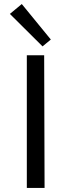

<svg xmlns="http://www.w3.org/2000/svg" viewBox="-20 -932 355 952"><path d="M191 -702 29 -863 88 -912 232 -736ZM113 0V-658H199L201 0Z"/></svg>

Font: EauTestText Medium
Style: Regular
Weight: 500
Designer: Christian Thalmann (Catharsis Fonts)
Version: Version 0.001;PS 000.001;hotconv 1.0.88;makeotf.lib2.5.64775